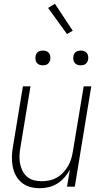

<svg xmlns="http://www.w3.org/2000/svg" viewBox="-20 -986 540 1014"><path d="M190 8Q163 8 138 1Q113 -6 93.5 -22.5Q74 -39 62.5 -61.5Q51 -84 46.5 -109.5Q42 -135 43 -162Q44 -189 49 -215L101 -530H141L88 -209Q84 -188 83 -166.5Q82 -145 85.5 -124.5Q89 -104 98 -85.5Q107 -67 122 -53.5Q137 -40 157.5 -34.5Q178 -29 199 -29Q219 -29 239.5 -33Q260 -37 279 -47.5Q298 -58 313 -74Q328 -90 339 -108.5Q350 -127 356 -147Q362 -167 365 -187L422 -530H462L375 0H334L349 -90Q337 -68 320.5 -49Q304 -30 282.5 -16.5Q261 -3 237 2.5Q213 8 190 8ZM406 -641Q397 -641 388.5 -644Q380 -647 374.5 -654Q369 -661 367.5 -670.5Q366 -680 368 -690Q369 -696 372 -702Q375 -708 381 -712Q387 -716 393.5 -717.5Q400 -719 406 -719Q416 -719 424.5 -716Q433 -713 438.5 -706Q444 -699 445.5 -689.5Q447 -680 445 -670Q444 -664 440.5 -658Q437 -652 431.5 -648Q426 -644 419.5 -642.5Q413 -641 406 -641ZM206 -641Q197 -641 188.5 -644Q180 -647 174.5 -654Q169 -661 167.5 -670.5Q166 -680 168 -690Q169 -696 172 -702Q175 -708 181 -712Q187 -716 193.5 -717.5Q200 -719 206 -719Q216 -719 224.5 -716Q233 -713 238.5 -706Q244 -699 245.5 -689.5Q247 -680 245 -670Q244 -664 240.5 -658Q237 -652 231.5 -648Q226 -644 219.5 -642.5Q213 -641 206 -641ZM334 -806 234 -944 270 -966 364 -824Z"/></svg>

Font: Iosevka Curly XLtObl
Style: Regular
Weight: 200
Italic angle: -9°
Monospace: yes
Designer: Belleve Invis
Foundry: Belleve Invis
Version: Version 11.1.0; ttfautohint (v1.8.3)